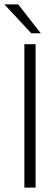

<svg xmlns="http://www.w3.org/2000/svg" viewBox="-56 -851 235 871"><path d="M-36 -831 86 -700H129L26.5 -831ZM54.5 -650.5V0H105.5V-650.5Z"/></svg>

Font: Overused Grotesk Light
Style: Regular
Weight: 300
Designer: RandomMaerks
Version: Version 0.005